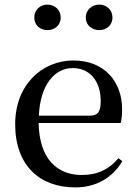

<svg xmlns="http://www.w3.org/2000/svg" viewBox="-20 -800 594 835"><path d="M186 -669C217 -669 244 -689 244 -724C244 -758 217 -780 186 -780C156 -780 129 -758 129 -724C129 -689 156 -669 186 -669ZM412 -669C442 -669 469 -689 469 -724C469 -758 442 -780 412 -780C381 -780 353 -758 353 -724C353 -689 381 -669 412 -669ZM307 15C399 15 469 -27 512 -99L495 -112C456 -65 406 -39 336 -39C229 -39 151 -108 148 -265H505C509 -281 511 -301 511 -325C511 -445 434 -537 299 -537C164 -537 46 -432 46 -260C46 -78 155 15 307 15ZM149 -297C155 -432 218 -504 296 -504C372 -504 418 -446 418 -360C418 -316 407 -297 370 -297Z"/></svg>

Font: Noto Serif CJK SC Medium
Style: Regular
Weight: 500
Designer: Ryoko NISHIZUKA 西塚涼子 (kana & ideographs); Frank Grießhammer (Latin, Greek & Cyrillic); Wenlong ZHANG 张文龙 (bopomofo); San
Foundry: Adobe
Version: Version 2.001;hotconv 1.1.0;makeotfexe 2.6.0